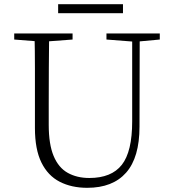

<svg xmlns="http://www.w3.org/2000/svg" viewBox="-20 -883 828 918"><path d="M258 -820V-863H568V-820ZM397 15Q322 15 265.5 -14Q209 -43 178 -106Q147 -169 147 -271V-387Q147 -472 147 -556Q147 -640 145 -723H215Q214 -641 213.5 -557Q213 -473 213 -387V-286Q213 -193 236.5 -137Q260 -81 304 -56.5Q348 -32 407 -32Q513 -32 562.5 -95Q612 -158 612 -303V-723H648L647 -278Q647 -130 583 -57.5Q519 15 397 15ZM48 -694V-723H327V-694L194 -684H175ZM489 -694V-723H744V-694L636 -684H618Z"/></svg>

Font: Noto Serif JP ExtraLight
Style: Regular
Weight: 200
Designer: Ryoko NISHIZUKA  (kana & ideographs); Frank Grießhammer (Latin, Greek & Cyrillic); Wenlong ZHANG  (bopomofo); Sandoll Co
Foundry: Adobe
Version: Version 2.002-H1;hotconv 1.1.0;makeotfexe 2.6.0